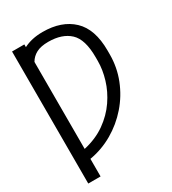

<svg xmlns="http://www.w3.org/2000/svg" viewBox="-219 -835 1030 1152"><g transform="rotate(-30 296.0 -259.5)"><path d="M131 -711.6V-692.8Q158.7 -707 191.2 -714.3Q223.7 -721.6 262.8 -721.6Q393.8 -721.6 469.5 -650.2Q545.1 -578.8 545.1 -430.4V-404.8Q545.1 -313.9 512.8 -232.4Q480.5 -150.9 423.5 -85.6Q366.5 -20.2 291.4 23.3Q216.3 66.8 131 81.3V203.1H45.8V-711.6ZM131 12.4Q217.3 -7.1 280 -51.7Q342.7 -96.2 383.3 -155.5Q424 -214.8 443.5 -279.8Q463.1 -344.8 463.1 -404.8V-431.8Q463.1 -555 410.7 -604Q358.3 -653.1 262.8 -653.4Q210.9 -653.4 179.7 -636.9Q148.4 -620.4 131 -590.2Z"/></g></svg>

Font: Inter UI Light
Style: Regular
Weight: 300
Designer: Rasmus Andersson
Foundry: rsms
Version: 3.2;8d6f07862